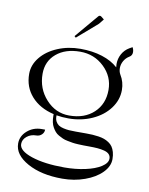

<svg xmlns="http://www.w3.org/2000/svg" viewBox="-104 -884 881 1136"><g transform="rotate(10 336.5 -316.0)"><path d="M284.2 -657.2 275.4 -665 393.1 -804.2Q397 -809.6 403.3 -809.6Q407.2 -809.6 413.1 -805.2L429.2 -792L405.3 -762.2ZM325.2 -580.1Q236.3 -580.1 182.1 -534.2Q127.9 -488.3 127.9 -413.1Q127.9 -323.7 185.8 -260.3Q243.7 -196.8 325.2 -196.8Q417 -196.8 472.9 -249Q528.8 -301.3 528.8 -386.2Q528.8 -466.3 469.2 -523.2Q409.7 -580.1 325.2 -580.1ZM75.2 18.1Q75.2 58.6 152.8 84.7Q230.5 110.8 350.1 110.8Q417 110.8 475.6 98.1Q534.2 85.4 569.6 62.7Q605 40 605 13.2Q605 -2.4 595 -12.9Q585 -23.4 565.2 -28.6Q545.4 -33.7 524.2 -35.4Q502.9 -37.1 472.7 -37.1Q452.1 -37.1 439.7 -37.4Q427.2 -37.6 407 -38.6Q386.7 -39.6 373.8 -41.7Q360.8 -43.9 342.8 -47.4Q324.7 -50.8 313 -56.2Q301.3 -61.5 287.6 -69.1Q273.9 -76.7 265.1 -87.2Q256.3 -97.7 248.8 -110.8Q241.2 -124 237.5 -141.4Q233.9 -158.7 233.9 -179.2V-189Q148.4 -209 99.1 -264.4Q49.8 -319.8 49.8 -398.9Q49.8 -452.6 86.7 -498.3Q123.5 -543.9 186.8 -570.6Q250 -597.2 324.2 -597.2Q396.5 -597.2 454.6 -578.6Q512.7 -560.1 550.3 -525.9Q548.8 -535.2 548.8 -545.4Q548.8 -578.1 564.2 -606.2Q579.6 -634.3 607.4 -650.4L625 -660.2Q632.8 -646.5 632.8 -630.9Q632.8 -611.3 616.2 -601.6Q596.2 -589.8 584.2 -569.1Q572.3 -548.3 572.3 -525.4Q572.3 -504.4 582 -487.8Q606.9 -447.8 606.9 -398.9Q606.9 -339.4 569.1 -288.6Q531.2 -237.8 466.1 -208.5Q400.9 -179.2 324.2 -179.2Q285.6 -179.2 252 -185.1V-179.2Q252 -161.1 259 -148.2Q266.1 -135.3 276.9 -127.9Q287.6 -120.6 305.7 -116.5Q323.7 -112.3 340.3 -111.1Q356.9 -109.9 380.9 -109.9H442.9Q464.8 -109.9 481.7 -108.9Q498.5 -107.9 518.1 -105Q537.6 -102.1 552 -96.9Q566.4 -91.8 580.6 -82.5Q594.7 -73.2 603.5 -60.5Q612.3 -47.9 617.7 -29.1Q623 -10.3 623 13.2Q623 56.6 585.4 94.7Q547.9 132.8 484.6 155.5Q421.4 178.2 350.1 178.2Q223.6 178.2 140.4 132.1Q57.1 85.9 57.1 18.1Q57.1 -26.4 93.3 -58.1Q129.4 -89.8 180.2 -89.8H200.2Q200.2 -71.8 186.8 -59.3Q173.3 -46.9 154.8 -46.9Q122.1 -46.9 98.6 -27.8Q75.2 -8.8 75.2 18.1Z"/></g></svg>

Font: FoglihtenNo07calt
Style: Regular
Weight: 500
Designer: gluk (gluksza@wp.pl)
Foundry: gluk (gluksza@wp.pl)
Version: Version 0.844